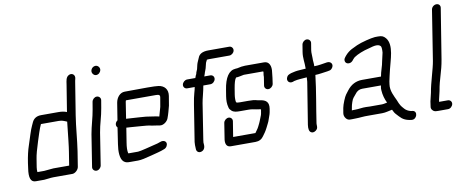

<svg xmlns="http://www.w3.org/2000/svg" viewBox="-65 -983 3180 1316"><g transform="rotate(-10 1525.0 -325.5)"><path d="M223 11H355C374 11 397 -10 400 -30L417 -137C429 -216 434 -299 447 -381L482 -599C484 -610 485 -620 488 -629C495 -655 470 -676 444 -658C428 -646 426 -627 422 -599L392 -413C376 -420 357 -423 334 -423H214C184 -423 163 -411 151 -387C148 -380 144 -372 140 -363C127 -337 112 -284 95 -233C84 -201 75 -162 68 -116L63 -79C53 -15 64 17 99 17H158C171 17 201 11 223 11ZM168 -43H121C120 -54 120 -65 122 -77L131 -133C135 -161 146 -200 162 -250C172 -280 188 -335 202 -363H324C338 -363 348 -361 354 -359C365 -354 371 -354 382 -348C371 -247 364 -178 358 -143L343 -49H233C219 -49 182 -43 168 -43Z M577 -452 568 -399C560 -348 540 -288 531 -234L496 -12C493 4 506 18 522 18C538 18 553 4 556 -12L591 -235C600 -292 619 -342 628 -399L637 -452C640 -468 627 -482 611 -482C595 -482 580 -468 577 -452ZM606 -662C603 -646 617 -628 633 -628C650 -628 664 -641 667 -658C670 -674 656 -691 640 -691C623 -691 609 -679 606 -662Z M1039 -401 1028 -337C1027 -332 1021 -310 1010 -273C1005 -274 1001 -275 997 -276C982 -280 965 -280 947 -284C924 -290 837 -293 788 -297H783L801 -413C802 -417 803 -420 804 -422H1011C1033 -422 1042 -418 1039 -401ZM742 -416 723 -297C706 -285 701 -263 715 -249L698 -136C690 -87 691 -35 714 -14C728 -2 738 -1 760 -1H815C835 -1 868 -8 912 -20C940 -28 976 -35 1004 -47C1012 -50 1018 -55 1023 -63C1040 -93 1013 -112 985 -100C974 -95 958 -91 936 -86C923 -83 841 -61 825 -61H758C757 -62 756 -63 756 -64C752 -82 753 -106 758 -136L774 -237L806 -235C842 -232 922 -227 933 -224C941 -222 950 -220 959 -219L979 -216C984 -215 992 -214 1004 -212C1029 -208 1056 -231 1063 -251C1074 -280 1080 -305 1088 -335L1099 -401C1106 -445 1082 -474 1041 -480C1028 -482 1002 -483 963 -483C926 -483 873 -482 806 -482C773 -482 748 -452 742 -416Z M1590 -630C1593 -646 1581 -661 1565 -661H1420C1379 -661 1355 -648 1346 -622C1342 -611 1331 -591 1328 -577L1321 -547C1318 -537 1312 -530 1310 -516C1307 -511 1303 -503 1299 -490H1242C1226 -490 1210 -476 1207 -460C1204 -444 1216 -430 1232 -430H1284C1283 -421 1279 -407 1274 -389C1269 -371 1263 -345 1258 -312L1218 -59C1216 -47 1217 -31 1218 -10C1218 5 1230 19 1249 15C1268 11 1280 -5 1278 -30L1277 -45C1277 -48 1278 -54 1279 -62L1318 -312C1322 -339 1338 -392 1344 -430H1393C1410 -430 1425 -444 1428 -460C1431 -476 1420 -490 1403 -490H1361C1362 -494 1367 -503 1368 -509C1371 -522 1376 -528 1380 -543L1388 -575C1388 -578 1390 -581 1391 -584L1399 -600C1403 -601 1407 -601 1410 -601H1555C1571 -601 1587 -614 1590 -630Z M1782 -514H1649C1633 -514 1615 -511 1594 -506C1590 -505 1586 -505 1581 -505C1535 -502 1505 -458 1492 -373L1485 -330C1481 -303 1480 -279 1488 -250C1490 -242 1495 -235 1504 -227C1519 -214 1537 -213 1563 -213H1618C1639 -213 1655 -210 1672 -206C1679 -204 1700 -203 1705 -200L1700 -171C1699 -166 1697 -158 1693 -150C1681 -122 1685 -125 1666 -88C1658 -71 1648 -61 1639 -47H1484L1501 -153C1504 -169 1492 -183 1476 -183C1460 -183 1444 -169 1441 -153L1423 -38C1420 -7 1430 13 1458 13H1629C1654 13 1673 3 1686 -16C1698 -32 1709 -47 1720 -69L1727 -83C1731 -92 1740 -107 1743 -118C1747 -133 1757 -153 1760 -171L1764 -194C1771 -239 1751 -258 1707 -263C1701 -264 1696 -265 1692 -266C1671 -272 1657 -273 1627 -273H1572C1553 -273 1552 -274 1545 -278C1542 -291 1542 -309 1545 -330L1552 -373C1558 -409 1565 -432 1572 -441C1574 -443 1574 -444 1574 -445C1592 -445 1606 -450 1630 -454H1765C1765 -452 1766 -450 1766 -447L1764 -435C1763 -430 1763 -424 1763 -416L1754 -358C1751 -342 1763 -328 1779 -328C1795 -328 1811 -342 1814 -358L1820 -400L1824 -437C1831 -480 1817 -514 1782 -514Z M2096 -618C2080 -618 2065 -604 2062 -588L2054 -539C2047 -497 2056 -465 2055 -422C2048 -421 2034 -420 2012 -419C1990 -418 1971 -414 1952 -409L1941 -405C1933 -402 1927 -398 1922 -390C1906 -364 1926 -340 1952 -348L1963 -352C1989 -359 2023 -359 2052 -362L2050 -332L2003 -40C1999 -12 2003 6 2015 13C2030 22 2048 13 2057 1C2067 -13 2061 -26 2063 -40C2079 -150 2100 -255 2113 -368C2138 -368 2173 -375 2199 -378L2209 -380C2217 -381 2224 -384 2230 -391C2252 -415 2235 -443 2206 -439C2175 -435 2150 -428 2116 -428C2117 -451 2113 -464 2114 -484C2115 -495 2111 -522 2114 -539L2122 -588C2125 -604 2112 -618 2096 -618Z M2554 -279H2422C2380 -279 2344 -261 2316 -224C2309 -215 2303 -207 2297 -199C2288 -188 2266 -136 2262 -112L2256 -77C2254 -64 2257 -51 2266 -40C2282 -20 2298 -26 2330 -26C2366 -26 2382 -31 2429 -30H2518C2544 -30 2566 -38 2589 -42C2596 -26 2603 -15 2611 -7C2634 17 2647 39 2694 48L2708 50C2746 56 2763 -3 2727 -9L2714 -11C2699 -14 2681 -24 2672 -35L2659 -50C2654 -56 2648 -65 2642 -78L2632 -102C2620 -129 2595 -172 2602 -216C2603 -222 2604 -229 2605 -237C2606 -248 2619 -296 2623 -316C2636 -375 2678 -478 2634 -531C2619 -548 2609 -553 2581 -553C2557 -555 2516 -547 2460 -530C2443 -525 2420 -515 2389 -499C2374 -491 2358 -479 2345 -464L2336 -453C2330 -446 2327 -439 2327 -431C2327 -405 2360 -398 2379 -418L2388 -429C2393 -434 2397 -439 2400 -441C2425 -458 2464 -474 2507 -484C2546 -496 2574 -501 2589 -484C2593 -479 2595 -464 2593 -439L2580 -382C2575 -349 2559 -312 2554 -279ZM2543 -219 2541 -208C2540 -203 2539 -195 2540 -186C2542 -152 2551 -122 2564 -96C2553 -94 2539 -90 2527 -90H2443C2435 -90 2427 -91 2417 -91C2389 -92 2368 -86 2340 -86C2331 -86 2323 -86 2317 -85L2322 -112C2323 -117 2325 -127 2330 -141C2339 -169 2347 -171 2362 -191C2375 -210 2393 -219 2413 -219Z M3002 -9C3005 -25 2993 -39 2977 -39H2916L2918 -52C2919 -56 2920 -60 2921 -65L2932 -112C2945 -193 2969 -237 2983 -323L3039 -671C3042 -688 3031 -701 3014 -701C2997 -701 2981 -688 2978 -671L2923 -323C2915 -271 2882 -175 2872 -111L2858 -52L2853 -17C2851 -7 2854 1 2860 8C2870 20 2880 21 2900 21H2968C2984 21 2999 7 3002 -9Z"/></g></svg>

Font: Squarish
Style: It
Weight: 400
Foundry: Cannot Into Space Fonts
Version: Version 0.272